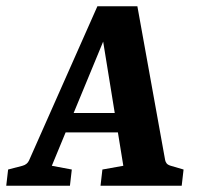

<svg xmlns="http://www.w3.org/2000/svg" viewBox="-36 -595 633 615"><path d="M158 -233H377L391 -171H135ZM493 -82Q494 -77 497.5 -72Q501 -67 511 -64L552 -52L546 0H286L292 -52L359 -64L284 -526H321L130 -64L194 -52L188 0H-16L-10 -52L36 -64Q51 -68 57 -81L276 -575H404Z"/></svg>

Font: Rasa
Style: Bold Italic
Weight: 700
Italic angle: -7.10001°
Designer: Anna Giedrys (Yrsa+Rasa design), David Brezina (Yrsa art-direction, Rasa art-direction, design)
Foundry: Rosetta Type Foundry
Version: Version 2.004